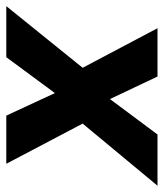

<svg xmlns="http://www.w3.org/2000/svg" viewBox="8 -560 533 626"><g transform="rotate(90 275.0 -246.5)"><path d="M-18.5 0H148L265 -158.5L338.5 0H495.5L364.5 -249L567 -493H400L284.5 -338L211 -493H53.5L182.5 -249Z"/></g></svg>

Font: HK Grotesk ExtraBold
Style: Italic
Weight: 800
Italic angle: -16°
Designer: Alfredo Marco Pradil
Foundry: Hanken Design Co.
Version: Version 3.001;FEAKit 1.0